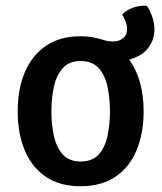

<svg xmlns="http://www.w3.org/2000/svg" viewBox="-20 -634 562 667"><path d="M41.5 -247Q41.5 -326 67 -384.8Q92.5 -443.5 141 -475.8Q189.5 -508 258.5 -508Q287 -508 306.2 -503.8Q325.5 -499.5 340.8 -494.8Q356 -490 372 -490Q394.5 -490 408 -501.5Q421.5 -513 421.5 -533Q421.5 -546 416.2 -559.5Q411 -573 404.5 -583.5Q417.5 -598 440.5 -606.8Q463.5 -615.5 490 -614Q499 -602 507.8 -578.8Q516.5 -555.5 516.5 -531.5Q516.5 -496.5 495 -467.8Q473.5 -439 428.5 -427Q453.5 -393.5 466.2 -347.8Q479 -302 479 -247.5Q479 -170.5 454.2 -111.5Q429.5 -52.5 380.8 -19.8Q332 13 259.5 13Q187.5 13 138.8 -20.2Q90 -53.5 65.8 -112Q41.5 -170.5 41.5 -247ZM158.5 -247Q158.5 -202 167.2 -162Q176 -122 198 -97.5Q220 -73 260 -73Q301 -73 323 -97.5Q345 -122 353.5 -162Q362 -202 362 -247Q362 -293 353.5 -332.8Q345 -372.5 323 -397.2Q301 -422 260 -422Q220 -422 198 -397.2Q176 -372.5 167.2 -332.8Q158.5 -293 158.5 -247Z"/></svg>

Font: Signika Light Medium
Style: Regular
Weight: 500
Version: Version 2.003;gftools[0.9.32]